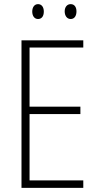

<svg xmlns="http://www.w3.org/2000/svg" viewBox="-20 -909 475 929"><path d="M136 -853C136 -833 146 -817 164 -817C182 -817 192 -831 192 -853C192 -874 182 -889 164 -889C146 -889 136 -873 136 -853ZM293 -854C293 -833 304 -817 322 -817C340 -817 350 -832 350 -854C350 -875 340 -889 322 -889C304 -889 293 -874 293 -854ZM383 0V-36H123V-357H369V-393H123V-679H383V-714H84V0Z"/></svg>

Font: Noto Sans Georgian Condensed ExtraLight
Style: Regular
Weight: 200
Width: 3
Designer: Monotype Design Team, Akaki Razmadze
Foundry: Google LLC
Version: Version 2.005